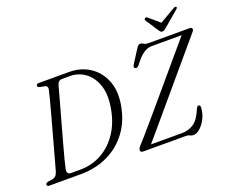

<svg xmlns="http://www.w3.org/2000/svg" viewBox="-137 -1103 1613 1343"><g transform="rotate(-20 669.5 -431.5)"><path d="M4.5 -13.5Q4.5 -25.5 24 -29.5L56.5 -34.5Q70.5 -36.5 80.5 -45.8Q90.5 -55 97.5 -76.5Q104 -99.5 115.8 -142Q127.5 -184.5 142.5 -238.8Q157.5 -293 173.5 -351.5Q189.5 -410 204.5 -464.8Q219.5 -519.5 230.8 -563Q242 -606.5 247.5 -630.5Q254.5 -659.5 228.5 -664.5L197 -670.5Q178.5 -675 178.5 -685.5Q178.5 -700 199.5 -700H423.5Q508 -700 573.2 -658.5Q638.5 -617 670.2 -542Q702 -467 686.5 -366Q668.5 -251 609 -169.2Q549.5 -87.5 458.5 -43.8Q367.5 0 255.5 0H20.5Q4.5 0 4.5 -13.5ZM261 -31Q351.5 -31 425.2 -72.8Q499 -114.5 548 -190.8Q597 -267 612.5 -370.5Q628 -467 603.5 -534Q579 -601 529.5 -636Q480 -671 420 -671H359.5Q332 -671 322.5 -639Q316.5 -616 304.2 -571.8Q292 -527.5 276.2 -471.2Q260.5 -415 243.8 -354.5Q227 -294 211.5 -237.8Q196 -181.5 184.5 -137.2Q173 -93 168.5 -70Q160.5 -31 195.5 -31ZM1039 0H721.5Q700 0 700 -16Q700 -24 704.5 -31Q709 -38 715.5 -46Q730 -61 761.5 -97.2Q793 -133.5 835.5 -183.2Q878 -233 926.8 -290.2Q975.5 -347.5 1024.8 -405.8Q1074 -464 1118.5 -516.5Q1163 -569 1197.8 -609.8Q1232.5 -650.5 1251 -672.5H1027Q996 -672.5 965.2 -651.2Q934.5 -630 897.5 -580.5Q882 -560 867 -567Q852.5 -573.5 867.5 -596.5L928.5 -692.5Q942.5 -715.5 956.5 -715.5Q970 -715.5 981.2 -707.5Q992.5 -699.5 1015 -699.5H1318.5Q1339.5 -699.5 1339 -685Q1339 -679.5 1334.2 -672.5Q1329.5 -665.5 1321 -656.5Q1309.5 -643 1279.8 -608Q1250 -573 1208 -523.2Q1166 -473.5 1117.5 -416.2Q1069 -359 1019.2 -300.2Q969.5 -241.5 924 -187.8Q878.5 -134 843 -92.2Q807.5 -50.5 788 -28H1020.5Q1066.5 -28 1105.2 -52.2Q1144 -76.5 1175.5 -152Q1183.5 -170 1193.5 -170Q1206 -170 1206 -153Q1205 -111.5 1186.8 -73.5Q1168.5 -35.5 1142 -11.5Q1115.5 12.5 1090 12.5Q1077 12.5 1066 6.2Q1055 0 1039 0ZM1164 -758.5Q1155 -751 1148.5 -746.8Q1142 -742.5 1134 -742.5Q1126 -742.5 1121.2 -746.8Q1116.5 -751 1111.5 -758.5L1048.5 -855Q1042 -865.5 1051.5 -872.5Q1060.5 -878 1070 -869.5L1148 -802.5L1262.5 -869.5Q1277 -878 1283 -872.5Q1290 -865.5 1277.5 -855Z"/></g></svg>

Font: Fraunces 72pt S050 Light
Style: Italic
Weight: 300
Italic angle: -16°
Version: Version 1.000; ttfautohint (v1.8.3)